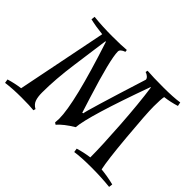

<svg xmlns="http://www.w3.org/2000/svg" viewBox="-160 -907 1164 1164"><g transform="rotate(45 421.5 -325.5)"><path d="M362 -70Q362 -204 232 -601L228 -600L196 -367Q176 -224 176 -109Q176 -72 184.5 -48Q193 -24 219 -10L215 4Q184 0 109.5 0Q35 0 -24 8L-28 -17Q17 -31 68 -38L184 -617Q124 -623 74 -635L77 -659Q151 -651 234 -651Q317 -651 357 -655L359 -641Q325 -629 325 -610Q325 -544 404 -293L435 -195L442 -197Q443 -219 566 -609Q566 -619 555 -628.5Q544 -638 532 -641L535 -655Q585 -651 672 -651Q759 -651 811 -659L816 -634Q768 -619 719 -613Q714 -589 714 -527.5Q714 -466 730.5 -281Q747 -96 761 -35Q814 -30 871 -16L868 8Q794 0 708 0Q622 0 569 8L565 -17Q610 -31 661 -38Q661 -133 649.5 -305.5Q638 -478 621 -597L618 -598Q477 -208 469 -105Q404 -66 372 -29L360 -37Q362 -59 362 -70Z"/></g></svg>

Font: Almendra
Style: Regular
Weight: 400
Designer: Ana Sanfelippo
Foundry: Ana Sanfelippo
Version: Version 1.004